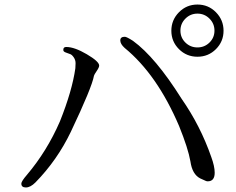

<svg xmlns="http://www.w3.org/2000/svg" viewBox="-20 -866 1040 846"><path d="M768.5 -649.5Q735 -683 735 -730.5Q735 -778 768.5 -812Q802 -846 850 -846Q898 -846 931.5 -812Q965 -778 965 -730.5Q965 -683 931.5 -649.5Q898 -616 850 -616Q802 -616 768.5 -649.5ZM797 -784Q775 -762 775 -731Q775 -700 797 -678.5Q819 -657 850 -657Q881 -657 903 -678.5Q925 -700 925 -731Q925 -762 903 -784Q881 -806 850 -806Q819 -806 797 -784ZM259 -647Q259 -659 272 -659Q308 -659 362.5 -627Q417 -595 417 -577Q417 -569 406 -553Q395 -537 394 -532Q385 -481 292 -285Q232 -160 136 -62Q114 -40 94 -40Q74 -40 74 -57Q74 -67 99 -96Q187 -200 244 -331Q298 -466 312 -565Q313 -573 313 -587.5Q313 -602 304.5 -614Q296 -626 288 -628L269 -635Q258 -639 259 -647ZM926 -105Q926 -67 895 -67Q889 -67 882 -71L862 -80Q827 -98 819 -155Q809 -212 769 -311Q672 -538 529 -655Q510 -672 510 -688Q510 -704 530 -704Q538 -704 566 -686Q665 -614 780 -431Q863 -312 911 -174Q926 -133 926 -105Z"/></svg>

Font: Sawarabi Mincho
Style: Regular
Weight: 400
Version: Version 1.00